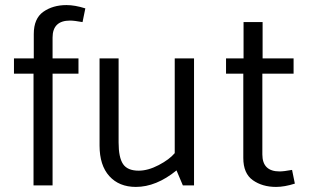

<svg xmlns="http://www.w3.org/2000/svg" viewBox="-20 -730 1221 756"><path d="M113 -500V-596Q113 -657 150.5 -683.5Q188 -710 242 -710Q275 -710 316 -697L305 -643Q272 -649 256 -649Q187 -649 187 -582V-500H289V-440H187V0H112V-440H35V-500Z M668 -127V-500H744V0H700L675 -59Q595 6 515 6Q449 6 410.5 -36.5Q372 -79 372 -157V-500H447V-169Q447 -110 464.5 -84Q482 -58 526 -58Q563 -58 605 -80Q647 -102 668 -127Z M938 -108V-440H870V-500H939V-643H1014V-500H1136V-440H1013V-122Q1013 -55 1081 -55Q1097 -55 1130 -61L1141 -7Q1100 6 1067 6Q1013 6 975.5 -20.5Q938 -47 938 -108Z"/></svg>

Font: Gudea
Style: Regular
Weight: 400
Designer: Agustina Mingote
Foundry: Agustina Mingote
Version: Version 1.002